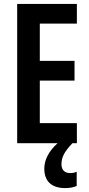

<svg xmlns="http://www.w3.org/2000/svg" viewBox="-20 -734 458 984"><path d="M295 108C295 74 308 45 351 0H374V-103H184V-321H362V-422H184V-613H374V-714H68V0H275C229 41 207 87 207 130C207 194 243 230 315 230C340 230 360 225 373 219V146C365 150 355 153 339 153C311 153 295 136 295 108Z"/></svg>

Font: Noto Sans Khmer ExtraCondensed SemiBold
Style: Regular
Weight: 600
Width: 2
Designer: Danh Hong and the Monotype Design Team
Foundry: Monotype Imaging Inc.
Version: Version 2.004